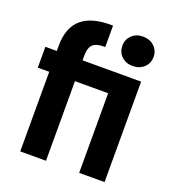

<svg xmlns="http://www.w3.org/2000/svg" viewBox="-140 -886 903 995"><g transform="rotate(20 312.0 -388.5)"><path d="M226 -554H549V0H409V-439H226V0H84V-439H21V-554H84V-582Q84 -684 141 -732Q198 -780 313 -777V-659Q265 -660 245.5 -642Q226 -624 226 -577ZM479 -615Q442 -615 418 -638Q394 -661 394 -696Q394 -731 418 -754Q442 -777 479 -777Q517 -777 541.5 -754Q566 -731 566 -696Q566 -661 541.5 -638Q517 -615 479 -615Z"/></g></svg>

Font: MSTAGE SemiBold
Style: Regular
Weight: 600
Designer: Ninad Kale (Devanagari), Jonny Pinhorn (Latin)
Foundry: Indian Type Foundry
Version: 4.004